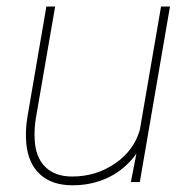

<svg xmlns="http://www.w3.org/2000/svg" viewBox="-20 -548 576 578"><path d="M374 0 390.6 -85.4Q356 -37.6 306.6 -13.9Q257.3 9.8 198.2 9.8Q136.7 9.8 100.8 -22.9Q64.9 -55.7 59.1 -116.2Q55.7 -154.8 62.5 -195.8L119.6 -528.3H146L87.9 -191.9Q82.5 -158.7 84.5 -127.4Q86.9 -74.7 116.2 -45.7Q145.5 -16.6 197.3 -16.6Q268.6 -16.6 325.7 -55.4Q382.8 -94.2 400.9 -156.7L464.8 -528.3H491.7L400.9 0Z"/></svg>

Font: Roboto Thin
Style: Italic
Weight: 250
Italic angle: -12°
Designer: Google
Version: Version 2.134; 2016